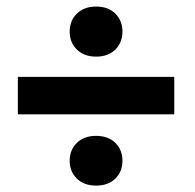

<svg xmlns="http://www.w3.org/2000/svg" viewBox="-20 -628 596 588"><path d="M274.4 -607.9Q311.5 -607.9 333.3 -586.2Q355 -564.5 355 -531.2Q355 -498 333.3 -476.3Q311.5 -454.6 274.4 -454.6Q237.3 -454.6 215.3 -476.3Q193.4 -498 193.4 -531.2Q193.4 -564.5 215.3 -586.2Q237.3 -607.9 274.4 -607.9ZM513.7 -277.8H34.7V-392.6H513.7ZM274.4 -211.9Q311.5 -211.9 333.3 -190.4Q355 -168.9 355 -135.7Q355 -102.5 333.3 -81.1Q311.5 -59.6 274.4 -59.6Q237.3 -59.6 215.3 -81.1Q193.4 -102.5 193.4 -135.7Q193.4 -168.9 215.3 -190.4Q237.3 -211.9 274.4 -211.9Z"/></svg>

Font: Robert Sans Black
Style: Regular
Weight: 900
Designer: Christian Robertson (extended by Adam Twardoch)
Foundry: Google
Version: Version 12.135;April 2, 2019;FontCreator 11.5.0.2425 64-bit;